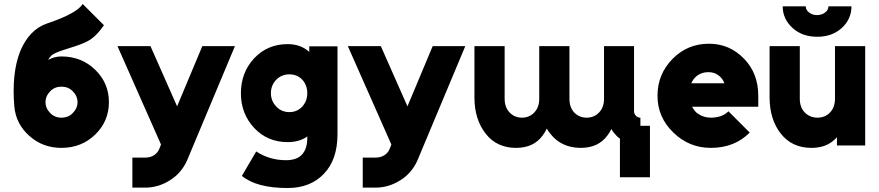

<svg xmlns="http://www.w3.org/2000/svg" viewBox="-20 -732 4423 966"><path d="M396 -712Q368 -665 217 -614Q128 -584 82 -475Q60 -420 52.5 -350.5Q45 -281 52 -197Q60 -108 128 -48Q195 12 289 12Q390 12 459 -55Q528 -122 528 -218Q528 -314 459 -381Q390 -448 289 -448Q254 -448 223 -431Q226 -438 230.5 -443.5Q235 -449 241 -455Q252 -463 274 -471.5Q296 -480 329 -490Q359 -499 381.5 -507.5Q404 -516 419 -524Q441 -535 461.5 -555Q482 -575 503 -605ZM289 -296Q324 -296 346 -273Q370 -249 370 -218Q370 -187 346 -163Q324 -140 289 -140Q255 -140 233 -163Q209 -187 209 -218Q209 -249 233 -273Q255 -296 289 -296Z M571 -500 790 -5 781 18Q772 39 753 50Q735 61 710 61H646V212H710Q777 212 835 175Q864 157 885 132.5Q906 108 920 78L1162 -500H998L871 -197L737 -500Z M1436 -358Q1475 -358 1501 -331Q1526 -303 1526 -263Q1526 -224 1501 -196Q1475 -168 1436 -168Q1396 -168 1370 -196Q1343 -224 1343 -263Q1343 -303 1370 -331Q1397 -358 1436 -358ZM1427 -510Q1326 -510 1259 -439Q1192 -367 1192 -263Q1192 -160 1259 -88Q1326 -17 1427 -17Q1483 -17 1521 -42Q1523 -44 1524 -44.5Q1525 -45 1526 -47V-38Q1526 17 1499 46Q1473 74 1419 74Q1336 74 1269 30L1197 153Q1271 214 1427 214Q1542 214 1610 142Q1678 71 1678 -57V-499H1536V-471Q1534 -473 1531 -475Q1528 -477 1526 -479Q1486 -510 1427 -510Z M1730 -500 1949 -5 1940 18Q1931 39 1912 50Q1894 61 1869 61H1805V212H1869Q1936 212 1994 175Q2023 157 2044 132.5Q2065 108 2079 78L2321 -500H2157L2030 -197L1896 -500Z M2845 -500H2693V-235Q2693 -192 2668 -166Q2643 -140 2606 -140Q2569 -140 2544 -166Q2519 -192 2519 -235V-500H2367V-242Q2367 -186 2381.5 -140Q2396 -94 2424 -59Q2451 -24 2489.5 -6Q2528 12 2576 12Q2665 12 2710 -50Q2716 -58 2721.5 -67Q2727 -76 2731 -85Q2735 -78 2739.5 -71.5Q2744 -65 2749 -59Q2805 12 2902 12Q2992 12 3038 -53Q3043 -60 3047.5 -67Q3052 -74 3056 -83Q3060 -75 3066.5 -66.5Q3073 -58 3081 -50Q3085 -45 3089.5 -41.5Q3094 -38 3099 -35V160H3250V-99H3202V-140Q3189 -140 3180 -149Q3170 -159 3170 -172V-500H3019V-235Q3019 -192 2994 -166Q2969 -140 2932 -140Q2894 -140 2869 -166Q2845 -192 2845 -235Z M3795 -195V-250Q3795 -363 3724 -436Q3651 -512 3547 -512Q3439 -512 3364 -436Q3288 -359 3288 -250Q3288 -142 3368 -65Q3447 12 3556 12Q3676 12 3752 -65L3645 -172Q3613 -140 3556 -140Q3521 -140 3493 -159Q3483 -165 3475.5 -174.5Q3468 -184 3462 -195ZM3544 -369Q3575 -369 3596 -352Q3615 -338 3625 -313H3458Q3468 -336 3487 -351Q3511 -369 3544 -369Z M3918 -700Q3918 -636 3968 -591Q4016 -547 4092 -547Q4166 -547 4215 -591Q4264 -636 4264 -700H4148Q4148 -681 4131 -669Q4114 -656 4091 -656Q4067 -656 4051 -669Q4034 -681 4034 -700ZM3852 -500V-242Q3852 -186 3866.5 -140Q3881 -94 3909 -59Q3965 12 4063 12Q4134 12 4177 -28Q4181 -31 4184.5 -34.5Q4188 -38 4191 -42V0H4333V-500H4181V-235Q4181 -192 4156 -166Q4131 -140 4093 -140Q4055 -140 4029 -166Q4004 -192 4004 -235V-500Z"/></svg>

Font: Unageo
Style: ExtraBold
Weight: 800
Designer: Richard Sepsi
Foundry: Richard Sepsi
Version: Version 2.000